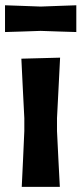

<svg xmlns="http://www.w3.org/2000/svg" viewBox="-22 -726 317 746"><path d="M62.5 0Q65 -54.5 67.5 -104.8Q70 -155 72.5 -217V-267Q69 -338.5 66.2 -391.2Q63.5 -444 61 -498L211.5 -502Q208.5 -447 206 -393.5Q203.5 -340 199.5 -267V-217Q202.5 -155 205 -104.8Q207.5 -54.5 210.5 0ZM-2.5 -601.5V-705.5Q27.5 -704.5 63.2 -703.2Q99 -702 136 -700.5Q173 -702 208.8 -703.2Q244.5 -704.5 274.5 -705.5V-601.5Q244.5 -602.5 208.8 -603.5Q173 -604.5 136 -606Q99 -604.5 63.2 -603.5Q27.5 -602.5 -2.5 -601.5Z"/></svg>

Font: Commissioner Loud SemiBold
Style: Regular
Weight: 600
Designer: Kostas Bartsokas
Foundry: Kostas Bartsokas
Version: Version 1.000; ttfautohint (v1.8.3)